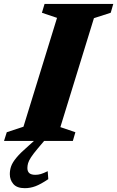

<svg xmlns="http://www.w3.org/2000/svg" viewBox="-48 -718 596 978"><path d="M242.5 -627 165.5 -653 179 -698H529L516 -653L430.5 -625.5L259.5 -70.5L336 -44.5L323 0H-27.5L-13.5 -44.5L71.5 -72.5ZM91.5 138Q91.5 155 101.2 163.8Q111 172.5 132 172.5Q146.5 172.5 160 168.5Q173.5 164.5 195 154L198 194.5Q159.5 220.5 132.8 230.5Q106 240.5 78.5 240.5Q38.5 240.5 20.2 219.5Q2 198.5 2 169Q2 148 8.8 128.8Q15.5 109.5 35.8 85Q56 60.5 96.5 25.5L163 -34.5H206L145 37.5Q121.5 65.5 110 83.2Q98.5 101 95 113.5Q91.5 126 91.5 138Z"/></svg>

Font: Newsreader 9pt
Style: Bold Italic
Weight: 700
Italic angle: -17°
Designer: Hugues Gentile
Foundry: Production Type
Version: Version 1.003